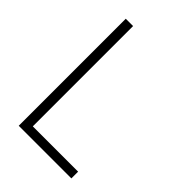

<svg xmlns="http://www.w3.org/2000/svg" viewBox="-213 -828 926 926"><g transform="rotate(45 250.0 -365.0)"><path d="M88 0V-730H138V-46H447V0Z"/></g></svg>

Font: M PLUS Code Latin Light
Style: Regular
Weight: 300
Designer: Coji Morishita
Foundry: UNDERFOREST DESIGN
Version: Version 1.002; ttfautohint (v1.8.3)